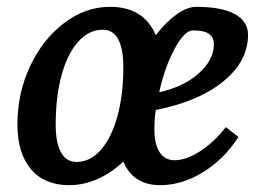

<svg xmlns="http://www.w3.org/2000/svg" viewBox="-20 -530 764 562"><path d="M31 -166Q31 -257 68 -336Q105 -415 167.5 -462.5Q230 -510 302 -510Q401 -510 436 -427Q466 -466 497 -488Q528 -510 555 -510Q628 -510 667 -489Q706 -468 706 -428Q706 -351 634 -292Q562 -233 436 -208Q432 -183 432 -152Q432 -107 447.5 -84Q463 -61 491 -61Q525 -61 566 -87.5Q607 -114 641 -158L678 -129Q635 -63 573.5 -25.5Q512 12 449 12Q370 12 341 -57Q306 -24 265.5 -6Q225 12 182 12Q110 12 70.5 -35Q31 -82 31 -166ZM341 -334Q341 -387 326 -415Q311 -443 281 -443Q240 -443 208.5 -407.5Q177 -372 160 -309Q143 -246 143 -165Q143 -112 158.5 -84Q174 -56 204 -56Q244 -56 275 -91Q306 -126 323.5 -189Q341 -252 341 -334ZM606 -400Q606 -421 591.5 -431Q577 -441 545 -441Q520 -441 491 -387Q462 -333 446 -260Q518 -276 562 -315.5Q606 -355 606 -400Z"/></svg>

Font: Andada Pro SemiBold
Style: Italic
Weight: 600
Italic angle: -6.99998°
Designer: Carolina Giovagnoli
Foundry: Huerta Tipografica
Version: Version 3.005